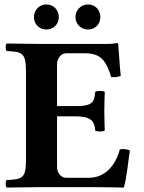

<svg xmlns="http://www.w3.org/2000/svg" viewBox="-20 -843 649 865"><path d="M318 -365H237V-554C237 -578 254 -603 278 -603H363C438 -603 459 -565 481 -496C493 -494 514 -496 524 -501C519 -542 514 -638 512 -646C512 -648 511 -649 508 -649C491 -646 483 -645 459 -645H164C164 -645 60 -646 10 -647C4 -641 4 -619 10 -613C80 -610 97 -605 97 -522V-122C97 -39 80 -35 10 -32C4 -26 4 -4 10 2C59 1 165 0 165 0H400C448 0 538 2 538 2C552 -48 557 -114 565 -165C555 -171 533 -173 520 -170C500 -98 455 -42 379 -42H278C256 -42 237 -63 237 -90V-319H318C387 -319 406 -300 409 -255C415 -249 446 -249 452 -255C451 -290 450 -309 450 -343C450 -377 451 -399 452 -429C446 -435 415 -435 409 -429C406 -374 385 -365 318 -365ZM320 -766C320 -734 345 -710 377 -710C409 -710 432 -734 432 -766C432 -798 409 -823 377 -823C345 -823 320 -798 320 -766ZM133 -766C133 -734 157 -710 189 -710C221 -710 245 -734 245 -766C245 -798 221 -823 189 -823C157 -823 133 -798 133 -766Z"/></svg>

Font: Libertinus Serif
Style: Bold
Weight: 700
Designer: Philipp H. Poll, Khaled Hosny
Foundry: Caleb Maclennan
Version: Version 7.050;RELEASE